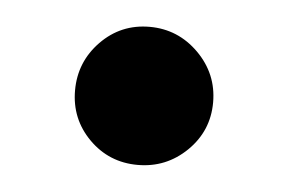

<svg xmlns="http://www.w3.org/2000/svg" viewBox="-29 -206 377 251"><g transform="rotate(5 159.5 -80.5)"><path d="M158.8 10Q121.2 10 95 -16.2Q68.8 -42.5 68.8 -80Q68.8 -117.5 95 -144.4Q121.2 -171.2 158.8 -171.2Q196.2 -171.2 223.1 -144.4Q250 -117.5 250 -80Q250 -42.5 223.1 -16.2Q196.2 10 158.8 10Z"/></g></svg>

Font: Abordage
Style: Regular
Weight: 400
Designer: Ange Degheest & Eugénie Bidaut
Foundry: Velvetyne Type Foundry
Version: Version 1.000;FEAKit 1.0